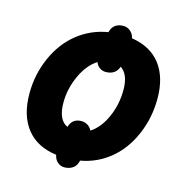

<svg xmlns="http://www.w3.org/2000/svg" viewBox="-119 -884 1008 1055"><g transform="rotate(15 384.5 -356.5)"><path d="M50.8 -282.2Q50.8 -391.1 94 -488Q137.2 -585 212.2 -644.3Q287.1 -703.6 382.8 -719.2Q396.5 -773.9 455.1 -773.9Q475.6 -773.9 493.2 -759.8Q510.7 -745.6 517.1 -720.2Q624.5 -703.6 681.2 -630.4Q737.8 -557.1 737.8 -435.1Q737.8 -326.7 696.5 -230.5Q655.3 -134.3 582.3 -74Q509.3 -13.7 415 2.9Q409.2 32.2 388.9 46.6Q368.7 61 339.8 61Q318.8 61 301.8 46.4Q284.7 31.7 279.8 5.9Q168.9 -8.3 109.9 -82.5Q50.8 -156.7 50.8 -282.2ZM544.9 -433.1Q544.9 -522.5 497.1 -553.2Q480.5 -503.9 423.8 -503.9Q405.8 -503.9 390.1 -514.6Q374.5 -525.4 367.2 -544.9Q313 -510.7 278.6 -435.8Q244.1 -360.8 244.1 -282.2Q244.1 -183.6 299.8 -158.2Q314.9 -209 367.2 -209Q385.7 -209 402.1 -199Q418.5 -189 426.8 -170.9Q479.5 -204.6 512.2 -277.6Q544.9 -350.6 544.9 -433.1Z"/></g></svg>

Font: Open Sans Extrabold
Style: Italic
Weight: 800
Italic angle: -12°
Foundry: Ascender Corporation
Version: Version 1.10